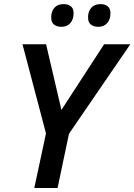

<svg xmlns="http://www.w3.org/2000/svg" viewBox="-20 -934 667 954"><path d="M150.4 0 208.5 -271 91.8 -713.9H209L285.2 -387.7L497.1 -713.9H627.4L322.8 -269.5L266.1 0ZM468.3 -800.8Q445.8 -800.8 431.6 -811.8Q417.5 -822.8 417.5 -847.7Q417.5 -877 433.6 -895.3Q449.7 -913.6 479.5 -913.6Q501.5 -913.6 515.1 -902.6Q528.8 -891.6 528.8 -868.7Q528.8 -837.4 512.5 -819.1Q496.1 -800.8 468.3 -800.8ZM285.2 -800.8Q262.7 -800.8 248.5 -811.8Q234.4 -822.8 234.4 -847.7Q234.4 -877 250.2 -895.3Q266.1 -913.6 295.9 -913.6Q318.4 -913.6 332 -902.6Q345.7 -891.6 345.7 -868.7Q345.7 -837.4 329.3 -819.1Q313 -800.8 285.2 -800.8Z"/></svg>

Font: Open Sans SemiBold
Style: Italic
Weight: 600
Italic angle: -12°
Designer: Monotype Design Team
Foundry: Monotype Imaging Inc.
Version: Version 3.003; ttfautohint (v1.8.4)